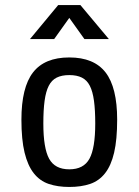

<svg xmlns="http://www.w3.org/2000/svg" viewBox="-20 -735 550 762"><path d="M445 -260Q445 -181 433 -129.5Q421 -78 397 -47.5Q373 -17 337.5 -5Q302 7 255 7Q209 7 173.5 -5Q138 -17 114 -47.5Q90 -78 77.5 -129.5Q65 -181 65 -260Q65 -388 111 -447.5Q157 -507 255 -507Q353 -507 399 -447.5Q445 -388 445 -260ZM358 -245Q358 -298 353 -335Q348 -372 336.5 -394.5Q325 -417 305 -427Q285 -437 255 -437Q225 -437 205 -427Q185 -417 173.5 -394.5Q162 -372 157 -335Q152 -298 152 -245Q152 -147 175 -105Q198 -63 255 -63Q312 -63 335 -105Q358 -147 358 -245ZM315 -580 255 -664 195 -580H99L211 -715H299L412 -580Z"/></svg>

Font: Share
Style: Regular
Weight: 400
Designer: Ralph du Carrois
Version: Version 1.002